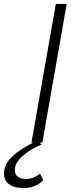

<svg xmlns="http://www.w3.org/2000/svg" viewBox="-77 -720 357 970"><path d="M125 157 142 190Q104 230 43 230Q-13 230 -38 205Q-63 180 -55 138Q-43 67 92 0H82L205 -700H260L137 0H122L134 10Q82 31 43.5 62.5Q5 94 -1 126Q-6 155 9.5 169.5Q25 184 55 184Q94 184 125 157Z"/></svg>

Font: Renner* Light
Style: Light Italic
Weight: 300
Italic angle: -10°
Version: Version 003.000 ; ttfautohint (v0.97) -l 8 -r 50 -G 200 -x 1